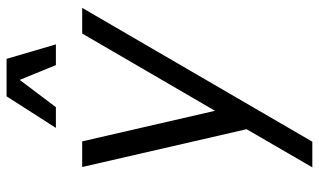

<svg xmlns="http://www.w3.org/2000/svg" viewBox="-213 -557 970 584"><g transform="rotate(-90 272.0 -265.0)"><path d="M175 -580H238L321 -690L366 -580H429L385 -730H271ZM55 200H133L540 -500H462L227 -96L134 -500H56L171 0Z"/></g></svg>

Font: Uncut Sans
Style: Italic
Weight: 400
Italic angle: -10°
Designer: Kasper Nordkvist
Foundry: Uncut Type
Version: Version 1.111;FEAKit 1.0